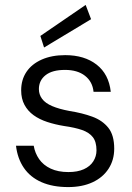

<svg xmlns="http://www.w3.org/2000/svg" viewBox="-20 -748 538 780"><path d="M257 12Q194 12 148.5 -8Q103 -28 77 -66Q51 -104 45 -156H117Q122 -126 139 -101.5Q156 -77 186 -63Q216 -49 258 -49Q295 -49 320.5 -60.5Q346 -72 359 -92.5Q372 -113 372 -137Q372 -172 357 -191Q342 -210 313 -220Q284 -230 241 -236Q204 -242 172 -252.5Q140 -263 116.5 -280Q93 -297 79.5 -322Q66 -347 66 -381Q66 -424 87.5 -456Q109 -488 149.5 -506Q190 -524 245 -524Q323 -524 372.5 -485.5Q422 -447 430 -375H360Q356 -416 325.5 -440Q295 -464 244 -464Q192 -464 165 -442.5Q138 -421 138 -386Q138 -364 151 -346.5Q164 -329 192 -317Q220 -305 263 -297Q314 -289 355 -274Q396 -259 420 -229Q444 -199 444 -144Q444 -98 421 -62.5Q398 -27 356 -7.5Q314 12 257 12ZM159 -555 144 -602 328 -728 350 -670Z"/></svg>

Font: DM Sans 12pt Light
Style: Regular
Weight: 300
Version: Version 4.004;gftools[0.9.30]